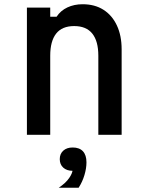

<svg xmlns="http://www.w3.org/2000/svg" viewBox="-20 -636 690 906"><path d="M107 0V-600H217V-557H247Q266 -586 298 -601Q330 -616 370 -616Q427 -616 468 -590Q509 -564 531.5 -516Q554 -468 554 -403V0H444V-373Q444 -442 415.5 -477.5Q387 -513 330 -513Q273 -513 245 -477.5Q217 -442 217 -373V0ZM323 170Q295 170 278.5 155Q262 140 262 115Q262 90 278.5 75Q295 60 323 60Q351 60 367.5 75Q384 90 384 115Q384 140 367.5 155Q351 170 323 170ZM257 250Q290 228 306.5 204Q323 180 323 162V60Q355 60 371.5 78Q388 96 388 130Q388 158 378.5 190Q369 222 351 250Z"/></svg>

Font: Martian Mono SemiCondensed
Style: Regular
Weight: 400
Width: 4
Designer: Roman Shamin
Foundry: Evil Martians
Version: Version 1.000